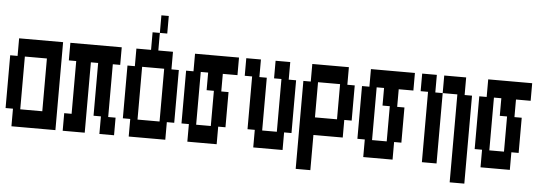

<svg xmlns="http://www.w3.org/2000/svg" viewBox="-65 -1245 4631 1631"><g transform="rotate(5 2250.0 -430.0)"><path d="M63 20V-130H0V-580H63V-730H438V20ZM125 -130H313V-580H125Z M500 20V-130H563V-580H500V-730H938V-580H875V-130H938V20H813V-130H750V-580H688V20Z M1313 -880H1250V-1030H1313ZM1438 -580V-130H1375V20H1063V-130H1000V-580H1063V-730H1188V-880H1250V-730H1375V-580ZM1313 -580H1125V-130H1313Z M1563 20V-130H1500V-580H1563V-730H1938V-580H1813V-430H1875V-130H1813V20ZM1625 -130H1750V-430H1688V-580H1625Z M2125 20V-130H2063V-580H2000V-730H2125V-580H2188V-130H2313V-580H2250V-730H2375V-580H2438V-130H2375V20Z M2500 170V-580H2563V-730H2875V-580H2938V-280H2875V-130H2625V170ZM2625 -280H2813V-580H2625Z M3063 20V-130H3000V-580H3063V-730H3438V-580H3313V-430H3375V-130H3313V20ZM3125 -130H3250V-430H3188V-580H3125Z M3625 -580H3688V20H3563V-580H3500V-730H3625ZM3938 -580V170H3813V-580H3688V-730H3875V-580Z M4063 20V-130H4000V-580H4063V-730H4438V-580H4313V-430H4375V-130H4313V20ZM4125 -130H4250V-430H4188V-580H4125Z"/></g></svg>

Font: 2P VHS
Style: Regular
Weight: 400
Designer: CodeMan38
Foundry: CodeMan38
Version: Version 3.000